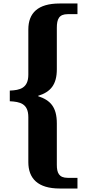

<svg xmlns="http://www.w3.org/2000/svg" viewBox="-20 -819 500 1098"><path d="M423 259V198H367C317 198 305 169 305 124V-113C305 -207 268 -246 198 -269V-271C270 -293 305 -336 305 -423V-660C305 -709 317 -738 367 -738H423V-799H321C197 -799 142 -745 142 -650V-392C142 -315 94 -303 36 -301V-240C94 -237 142 -227 142 -149V108C142 202 197 259 321 259Z"/></svg>

Font: Noto Serif Sinhala SemiCondensed Black
Style: Regular
Weight: 900
Width: 4
Designer: Jelle Bosma - Monotype Design Team
Foundry: Monotype Imaging Inc.
Version: Version 2.007